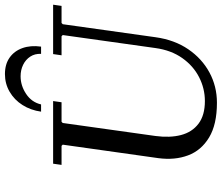

<svg xmlns="http://www.w3.org/2000/svg" viewBox="-82 -828 920 797"><g transform="rotate(-90 378.5 -430.0)"><path d="M552 -670H757L752 -635H681L676 -630L622 -245Q611 -166 572 -109Q533 -52 475.5 -21Q418 10 350 10Q260 10 206 -22.5Q152 -55 131.5 -110Q111 -165 120 -233L176 -630L171 -635H92L97 -670H357L352 -635H271L266 -630L212 -245Q204 -185 216 -139Q228 -93 263 -66.5Q298 -40 357 -40Q409 -40 456 -64Q503 -88 535.5 -134Q568 -180 577 -245L631 -630L626 -635H547ZM343 -720H313Q319 -763 340.5 -797Q362 -831 395.5 -850.5Q429 -870 469 -870Q510 -870 537.5 -850.5Q565 -831 577 -797Q589 -763 583 -720H553Q554 -746 541.5 -765Q529 -784 507.5 -794.5Q486 -805 460 -805Q421 -805 386.5 -782Q352 -759 343 -720Z"/></g></svg>

Font: Brygada 1918
Style: Italic
Weight: 400
Italic angle: -8°
Designer: Mateusz Machalski | Borys Kosmynka | Przemek Hoffer
Foundry: NIEPODLEGLA 2018
Version: Version 3.006